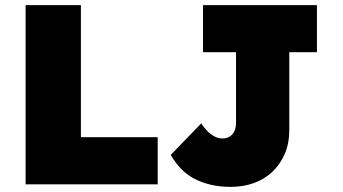

<svg xmlns="http://www.w3.org/2000/svg" viewBox="-20 -720 1338 750"><path d="M80 0V-700H296V-184H596V0ZM881 10Q839 10 803 1.5Q767 -7 738 -22.5Q709 -38 686.5 -61.5Q664 -85 647 -115L766 -238Q775 -225 784.5 -214Q794 -203 804 -195.5Q814 -188 825.5 -183.5Q837 -179 849 -179Q865 -179 877 -186.5Q889 -194 895.5 -207.5Q902 -221 902 -240V-516H773V-700H1218V-516H1110V-213Q1110 -159 1092 -118Q1074 -77 1043 -48Q1012 -19 970.5 -4.5Q929 10 881 10Z"/></svg>

Font: Lexend Deca Black
Style: Regular
Weight: 900
Designer: Bonnie Shaver-Troup, Thomas Jockin
Foundry: Lexend
Version: Version 1.007